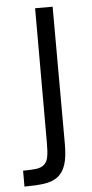

<svg xmlns="http://www.w3.org/2000/svg" viewBox="-54 -725 398 830"><g transform="rotate(-5 144.5 -310.0)"><path d="M18 72V3Q54 3 76 0Q98 -3 110.5 -14.5Q123 -26 127 -47.5Q131 -69 131 -106V-692H207L208 -95Q208 -38 196.5 -4.5Q185 29 161 46Q137 63 101.5 67.5Q66 72 18 72Z"/></g></svg>

Font: Sunflower Light
Style: Regular
Weight: 300
Designer: JIKJI
Foundry: JIKJI
Version: Version 1.00